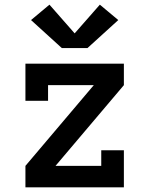

<svg xmlns="http://www.w3.org/2000/svg" viewBox="-20 -803 640 823"><path d="M89 0V-92L382 -438H186V-371H89V-530H511V-438L218 -92H414V-159H511V0ZM355 -597H245L113 -717L192 -783L300 -660L408 -783L487 -717Z"/></svg>

Font: Iosevka Slab Semibold Extended
Style: Regular
Weight: 600
Width: 7
Monospace: yes
Designer: Belleve Invis
Foundry: Belleve Invis
Version: Version 11.1.0; ttfautohint (v1.8.3)